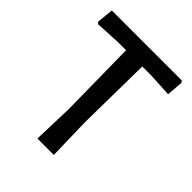

<svg xmlns="http://www.w3.org/2000/svg" viewBox="-183 -751 861 861"><g transform="rotate(45 247.5 -321.0)"><path d="M471 -642 477 -633 471 -555 355 -561H301L296 -202L301 0H197L203 -193L198 -561H144L26 -555L19 -564L27 -642Z"/></g></svg>

Font: Alegreya Sans SC Medium
Style: Regular
Weight: 500
Designer: Juan Pablo del Peral
Foundry: Huerta Tipografica
Version: Version 2.001;PS 002.001;hotconv 1.0.88;makeotf.lib2.5.64775